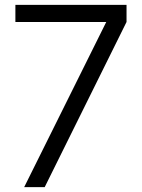

<svg xmlns="http://www.w3.org/2000/svg" viewBox="-20 -766 583 786"><path d="M415 -676H43V-746H498V-676L163 0H79Z"/></svg>

Font: Trafiko Sans Variable
Style: Regular
Weight: 400
Designer: Gumpita Rahayu / Trafiko
Foundry: Tokotype / Trafiko
Version: Version 0.001;FEAKit 1.0